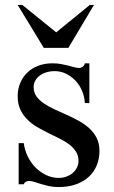

<svg xmlns="http://www.w3.org/2000/svg" viewBox="-20 -738 455 769"><path d="M155.3 -546.4 50.8 -718.3H69.3L205.1 -608.4L339.8 -718.3H356.4L253.9 -546.4ZM54.7 -164.6H75.2Q79.1 -135.3 92 -109.6Q105 -84 124 -65.4Q143.1 -46.9 166.5 -36.1Q189.9 -25.4 215.3 -25.4Q231.9 -25.4 246.3 -30.8Q260.7 -36.1 271.5 -45.4Q282.2 -54.7 288.3 -67.1Q294.4 -79.6 294.4 -93.3Q294.4 -115.2 283.9 -131.3Q273.4 -147.5 256.3 -160.2Q239.3 -172.9 217.3 -183.6Q195.3 -194.3 172.6 -205.6Q149.9 -216.8 127.9 -229.7Q106 -242.7 88.9 -259.8Q71.8 -276.9 61.3 -299.6Q50.8 -322.3 50.8 -352.5Q50.8 -380.9 60.8 -405Q70.8 -429.2 88.9 -446.8Q106.9 -464.4 132.6 -474.4Q158.2 -484.4 189.9 -484.4Q209.5 -484.4 225.3 -481.4Q241.2 -478.5 253.9 -475.1Q266.6 -471.7 277.3 -468.8Q288.1 -465.8 297.9 -465.8Q304.7 -465.8 311.5 -470.9Q318.4 -476.1 319.8 -484.4H337.9V-325.2H319.8Q318.4 -352.1 308.1 -375.5Q297.9 -398.9 281.2 -416Q264.6 -433.1 243.7 -443.1Q222.7 -453.1 199.2 -453.1Q180.2 -453.1 164.6 -448Q148.9 -442.9 137.9 -434.3Q127 -425.8 120.8 -414.1Q114.7 -402.3 114.7 -389.2Q114.7 -367.7 126 -352.1Q137.2 -336.4 155.8 -323.7Q174.3 -311 198 -300.3Q221.7 -289.6 246.6 -278.3Q271.5 -267.1 295.2 -254.2Q318.8 -241.2 337.4 -224.4Q356 -207.5 367.2 -185.3Q378.4 -163.1 378.4 -133.3Q378.4 -103 367.9 -76.7Q357.4 -50.3 336.7 -30.8Q315.9 -11.2 285.2 0Q254.4 11.2 213.9 11.2Q192.4 11.2 175.3 7.3Q158.2 3.4 143.8 -1Q129.4 -5.4 117.9 -9.3Q106.4 -13.2 96.7 -13.2Q88.4 -13.2 82.5 -9.3Q76.7 -5.4 75.2 0H54.7Z"/></svg>

Font: Khmer Busra Bunong
Style: Regular
Weight: 400
Designer: D. Kanjahn
Version: Version 7.100; 2014